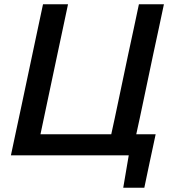

<svg xmlns="http://www.w3.org/2000/svg" viewBox="-20 -733 810 906"><path d="M561.5 153 587.5 0H31.5Q44 -58.5 55.5 -113Q67 -167.5 81.5 -234.5L132 -473Q146.5 -542 158.5 -598Q170.5 -653.5 183 -713H301Q288.5 -653 276.5 -597.5Q264.5 -541.5 250 -473L203.5 -253.5Q194.5 -210 186.5 -173Q178.5 -135.5 171 -99.5H505Q513 -135.5 521 -173Q529 -210.5 538 -253.5L584.5 -474.5Q599 -542 611 -597.5Q622.5 -653 635.5 -713H753.5Q740.5 -653 729 -597.5Q717 -542 702.5 -474.5L656 -253.5Q647 -210.5 639 -173Q631 -135.5 623 -99.5H714.5Q707.5 -68 700.8 -35.2Q694 -2.5 687 29Q680.5 59.5 674 90.8Q667.5 122 661 153Z"/></svg>

Font: Heraclito Medium
Style: Italic
Weight: 500
Italic angle: -12°
Designer: Kostas Bartsokas (font) & Cristiano Sobral (main changes)
Foundry: Kostas Bartsokas (font) & Cristiano Sobral (main changes)
Version: Version 1.00;July 8, 2020;FontCreator 13.0.0.2655 64-bit